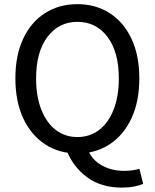

<svg xmlns="http://www.w3.org/2000/svg" viewBox="-20 -708 727 901"><path d="M343.3 12.2Q257.3 12.2 191.7 -30.8Q126 -73.7 89.1 -152.8Q52.2 -231.9 52.2 -340.3Q52.2 -449.2 89.1 -527.1Q126 -605 191.7 -646.7Q257.3 -688.5 343.3 -688.5Q428.7 -688.5 494.4 -646.5Q560.1 -604.5 596.9 -526.4Q633.8 -448.2 633.8 -340.3Q633.8 -231.9 596.9 -152.8Q560.1 -73.7 494.4 -30.8Q428.7 12.2 343.3 12.2ZM343.3 -64.9Q401.9 -64.9 445.6 -98.6Q489.3 -132.3 513.4 -194.1Q537.6 -255.9 537.6 -340.3Q537.6 -463.9 484.6 -534.7Q431.6 -605.5 343.3 -605.5Q255.9 -605.5 202.6 -534.7Q149.4 -463.9 149.4 -340.3Q149.4 -255.9 173.6 -194.1Q197.8 -132.3 241.2 -98.6Q284.7 -64.9 343.3 -64.9ZM552.2 172.4Q453.1 172.4 387.2 122.6Q321.3 72.8 293 -2.4L390.1 -10.3Q410.6 42 457.3 67.9Q503.9 93.8 562 93.8Q584.5 93.8 602.1 91.1Q619.6 88.4 634.3 84.5L651.9 154.8Q635.3 162.1 609.4 167.2Q583.5 172.4 552.2 172.4Z"/></svg>

Font: Akatab Medium
Style: Regular
Weight: 500
Designer: SIL Global
Foundry: SIL Global
Version: Version 4.100